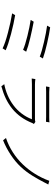

<svg xmlns="http://www.w3.org/2000/svg" viewBox="1044 -1794 779 2908"><g transform="rotate(90 1434.0 -339.5)"><path d="M393.5 -709.2Q489.7 -696.4 636.4 -662.8Q783 -629.3 865.1 -599.1L837.4 -551.8Q758.2 -583.1 614.7 -616.1Q471.2 -649.1 367.9 -663ZM308.2 -459.9Q430.8 -436.8 559.1 -406.4Q687.5 -376.1 762.4 -345.9L733.7 -299Q659.8 -331 523.3 -364.7Q386.7 -398.4 281.6 -414.1ZM208.8 -179Q333.5 -158.7 494.3 -116.5Q655.2 -74.2 740.8 -35.2L712 11Q631.7 -28.8 470.9 -70.7Q310 -112.6 182.2 -133.2Z M1825.3 -485.1 1857.6 -463.1Q1846.9 -448.9 1844.1 -441.1Q1805.8 -344.5 1750.9 -267.8Q1696 -191.1 1625 -134.1Q1554 -77.1 1470.7 -37.3Q1387.4 2.5 1285.9 29.8L1254.3 -13.8Q1343 -30.9 1423.7 -66.1Q1504.3 -101.2 1573.9 -153.1Q1643.5 -204.9 1698.3 -276.3Q1753.2 -347.7 1785.5 -432.9H1251.8Q1209.9 -432.9 1168.3 -430L1177.2 -485.1Q1223.7 -479 1259.2 -479H1781.2Q1808.9 -479 1825.3 -485.1ZM1289.1 -646 1297.6 -698.9Q1329.9 -695 1373.9 -695H1755Q1802.9 -695 1832.7 -698.9L1823.9 -646Q1803.3 -648.1 1747.2 -648.1H1366.1Q1337.4 -648.1 1289.1 -646Z M2773.8 -681.1Q2770.6 -675.1 2736.9 -610.1Q2713.4 -565 2692.5 -527.7Q2671.5 -490.4 2641.9 -442.1Q2612.2 -393.8 2577.9 -348.4Q2543.7 -302.9 2507.8 -264.9Q2429 -180.8 2320.8 -109.7Q2212.7 -38.7 2104.4 3.9L2069.6 -40.1Q2183.6 -78.1 2285.7 -143.8Q2387.8 -209.5 2469.3 -294.7Q2550.8 -380 2614 -481.5Q2677.2 -583.1 2718 -696Z"/></g></svg>

Font: Karasuma Gothic
Style: Light Italic
Weight: 300
Italic angle: 9.39998°
Designer: Rasmus Andersson / Ryoko Nishizuka
Foundry: rsms
Version: Version 1.00